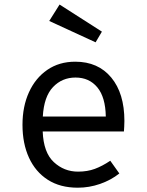

<svg xmlns="http://www.w3.org/2000/svg" viewBox="-20 -827 655 858"><path d="M170.8 -239.5Q174.4 -145.6 220.3 -102.8Q266.2 -60 328.7 -60Q370.3 -60 403.6 -72.3Q436.9 -84.6 472.8 -108.7L513.3 -51.8Q475.9 -22.1 427.2 -5.1Q378.5 11.8 327.7 11.8Q248.7 11.8 193.6 -23.6Q138.5 -59 109.5 -122.3Q80.5 -185.6 80.5 -269.2Q80.5 -351.3 109.5 -414.9Q138.5 -478.5 191.5 -514.9Q244.6 -551.3 316.4 -551.3Q418.5 -551.3 477.2 -480.5Q535.9 -409.7 535.9 -286.7Q535.9 -272.8 535.1 -260.5Q534.4 -248.2 533.8 -239.5ZM317.4 -480.5Q257.4 -480.5 216.9 -437.9Q176.4 -395.4 171.3 -306.2H452.8Q451.3 -392.8 414.9 -436.7Q378.5 -480.5 317.4 -480.5ZM407.2 -637.9 200 -733.3 246.2 -806.7 435.4 -685.6Z"/></svg>

Font: FiraCode Nerd Font
Style: Regular
Weight: 400
Designer: Carrois Corporate, Edenspiekermann AG, Nikita Prokopov
Foundry: Carrois Corporate, Edenspiekermann AG, Nikita Prokopov
Version: Version 6.002;Nerd Fonts 2.2.2